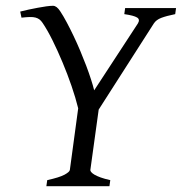

<svg xmlns="http://www.w3.org/2000/svg" viewBox="-20 -643 628 663"><path d="M357.9 0H140.1L143.1 -21Q185.5 -30.3 202.9 -39.8Q220.2 -49.3 221.2 -56.2L250 -269Q241.2 -304.7 227.1 -345.9Q212.9 -387.2 196 -427.5Q179.2 -467.8 161.4 -503.7Q143.6 -539.6 127 -564Q122.1 -571.3 116.5 -575.7Q110.8 -580.1 102.8 -582.3Q94.7 -584.5 83 -584.2Q71.3 -584 54.2 -582L49.8 -603Q63 -606.4 78.9 -609.9Q94.7 -613.3 110.4 -616.2Q126 -619.1 139.9 -621.1Q153.8 -623 163.1 -623Q175.8 -623 188 -604Q198.7 -587.9 210.4 -565.9Q222.2 -543.9 234.1 -518.8Q246.1 -493.7 257.1 -467.5Q268.1 -441.4 277.6 -416.3Q287.1 -391.1 294.2 -369.1Q301.3 -347.2 305.2 -331.1L456.1 -562Q464.4 -575.7 453.4 -582.5Q442.4 -589.4 409.2 -594.2L412.1 -615.2H587.9L585 -594.2Q554.2 -587.9 536.9 -581.3Q519.5 -574.7 511.2 -562L320.8 -264.6L292 -56.2Q291.5 -53.2 294.7 -49.1Q297.9 -44.9 305.9 -40Q314 -35.2 327.4 -30.3Q340.8 -25.4 360.8 -21Z"/></svg>

Font: Gentium Plus Am
Style: Italic
Weight: 400
Italic angle: -8°
Designer: J. Victor Gaultney, Annie Olsen, Iska Routamaa, Becca Hirsbrunner
Foundry: SIL International
Version: Version 5.000